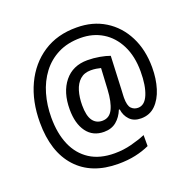

<svg xmlns="http://www.w3.org/2000/svg" viewBox="-139 -856 1085 1082"><g transform="rotate(-20 404.0 -314.5)"><path d="M755 -359Q755 -291 737.5 -234.5Q720 -178 685.5 -144Q651 -110 599 -110Q556 -110 531.5 -135.5Q507 -161 502 -199H497Q481 -159 451.5 -134.5Q422 -110 377 -110Q310 -110 273.5 -160Q237 -210 237 -295Q237 -398 287 -460Q337 -522 425 -522Q462 -522 498 -515.5Q534 -509 558 -500L549 -295Q548 -278 547.5 -267.5Q547 -257 547 -252Q547 -205 563 -188.5Q579 -172 603 -172Q643 -172 664.5 -223.5Q686 -275 686 -360Q686 -451 653 -517Q620 -583 562.5 -618Q505 -653 431 -653Q354 -653 296.5 -624Q239 -595 200.5 -544Q162 -493 143 -427Q124 -361 124 -287Q124 -192 154 -122.5Q184 -53 243.5 -14.5Q303 24 392 24Q444 24 492.5 11.5Q541 -1 579 -17V49Q540 67 493.5 77Q447 87 391 87Q231 87 142.5 -10Q54 -107 54 -283Q54 -410 100 -508Q146 -606 230.5 -661.5Q315 -717 431 -716Q527 -716 600 -671Q673 -626 714 -545.5Q755 -465 755 -359ZM311 -293Q311 -230 331.5 -201Q352 -172 389 -172Q432 -172 452 -213Q472 -254 476 -327L483 -454Q472 -457 456.5 -459.5Q441 -462 424 -462Q384 -462 359 -439.5Q334 -417 322.5 -378.5Q311 -340 311 -293Z"/></g></svg>

Font: Noto Sans Gurmukhi UI SemiCondensed
Style: Regular
Weight: 400
Width: 4
Designer: Jelle Bosma - Monotype Design Team
Foundry: Monotype Imaging Inc.
Version: Version 2.004; ttfautohint (v1.8.4.7-5d5b)